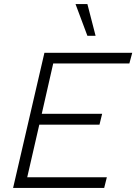

<svg xmlns="http://www.w3.org/2000/svg" viewBox="-20 -918 666 938"><path d="M44 0 197 -660H626L612 -608H240L184 -362H479L466 -309H172L113 -52H502L489 0ZM407 -898 447 -743H407L349 -898Z"/></svg>

Font: Kantumruy Pro Light
Style: Italic
Weight: 300
Italic angle: -13°
Version: Version 1.002